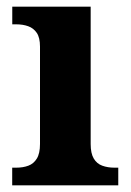

<svg xmlns="http://www.w3.org/2000/svg" viewBox="-20 -556 392 576"><path d="M16.6 0V-53H29Q49.3 -53 65.2 -59Q81.1 -64.9 90.5 -80.3Q100 -95.7 100 -124.1V-416.1Q100 -443.2 90.3 -457.4Q80.5 -471.7 64.6 -477.3Q48.7 -483 29 -483H16.8V-536H252V-123.9Q252 -95.8 261.3 -80.3Q270.5 -64.8 286.9 -58.9Q303.3 -53 323 -53H334.8V0Z"/></svg>

Font: Noto Serif Telugu
Style: Regular
Weight: 400
Designer: Jelle Bosma - Monotype Design Team
Foundry: Monotype Imaging Inc.
Version: Version 2.003